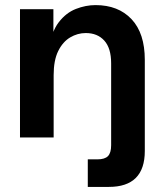

<svg xmlns="http://www.w3.org/2000/svg" viewBox="-20 -539 640 753"><path d="M324.3 194V86H361.6Q391.1 86 403.5 73.2Q415.9 60.3 415.9 30.5V-290.7Q415.9 -350.2 389 -379.8Q362.2 -409.4 316.4 -409.4Q284 -409.4 255.1 -392.2Q226.2 -375 208.3 -338.8Q190.4 -302.7 190.4 -244.2V0H58.4V-503H189.4V-346.7H172.7Q181.7 -414.4 210.3 -451.6Q238.9 -488.8 277.5 -503.9Q316.2 -519 354.5 -519Q443.9 -519 495.9 -463.8Q547.9 -408.6 547.9 -304.2V53Q547.9 194 406.9 194Z"/></svg>

Font: Wix Madefor Display
Style: Regular
Weight: 400
Designer: Dalton Maag Ltd
Foundry: Dalton Maag Ltd
Version: Version 3.100